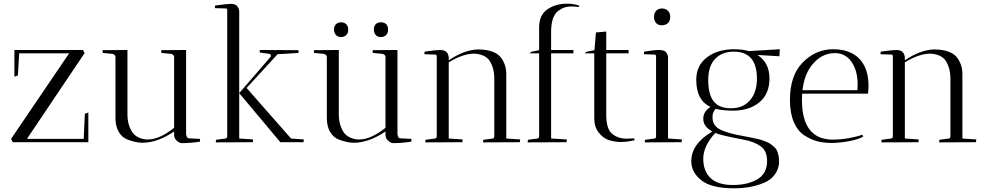

<svg xmlns="http://www.w3.org/2000/svg" viewBox="-20 -771 5374 1041"><path d="M58 -500H430L439 -482H438L126 -18H434L440 -154L459 -161V-2L460 0H49L40 -18L355 -482H84L77 -362L58 -355Z M537 -484 536 -499 671 -500V-152Q671 -113 682 -84.5Q693 -56 706.5 -43Q720 -30 738 -23Q766 -13 785 -15Q846 -16 924 -78V-465Q920 -477 907 -479L855 -484Q854 -490 854 -499L989 -500V-46Q991 -21 1005 -21L1065 -18L1064 -3Q1016 5 964 5Q952 4 938 -8.5Q924 -21 924 -40V-58Q833 3 752 3Q718 3 672 -14Q642 -25 624 -55.5Q606 -86 606 -132V-464Q606 -469 600.5 -473.5Q595 -478 589 -479Z M1150 1 1151 -13 1203 -20Q1210 -21 1212 -30V-714Q1212 -725 1206 -725L1145 -727L1146 -741Q1209 -750 1232.5 -750Q1256 -750 1266.5 -737Q1277 -724 1277 -709V-20L1352 -15Q1352 -14 1351 0ZM1627 -15Q1627 -14 1626 0H1500L1277 -266L1449 -465Q1449 -478 1441 -479L1389 -486Q1388 -491 1388 -500L1598 -499Q1598 -498 1599 -484L1485 -477L1317 -294L1558 -20Z M1683 -484 1682 -499 1817 -500V-152Q1817 -113 1828 -84.5Q1839 -56 1852.5 -43Q1866 -30 1884 -23Q1912 -13 1931 -15Q1992 -16 2070 -78V-465Q2066 -477 2053 -479L2001 -484Q2000 -490 2000 -499L2135 -500V-46Q2137 -21 2151 -21L2211 -18L2210 -3Q2162 5 2110 5Q2098 4 2084 -8.5Q2070 -21 2070 -40V-58Q1979 3 1898 3Q1864 3 1818 -14Q1788 -25 1770 -55.5Q1752 -86 1752 -132V-464Q1752 -469 1746.5 -473.5Q1741 -478 1735 -479ZM1829 -570Q1812 -570 1801.5 -581.5Q1791 -593 1791 -611Q1791 -629 1801.5 -639.5Q1812 -650 1829.5 -650Q1847 -650 1857.5 -639.5Q1868 -629 1868 -610Q1868 -591 1857 -580.5Q1846 -570 1829 -570ZM2044 -650Q2084 -650 2084 -610Q2084 -591 2073 -580.5Q2062 -570 2044.5 -570Q2027 -570 2017 -581.5Q2007 -593 2007 -611Q2007 -629 2017 -639.5Q2027 -650 2044 -650Z M2286 1 2287 -13 2339 -20Q2348 -21 2348 -34V-467Q2346 -475 2342 -475L2281 -477L2282 -491Q2345 -500 2367 -500Q2407 -500 2412 -465H2413V-444Q2495 -500 2570 -503Q2643 -503 2681 -474Q2698 -461 2711.5 -433.5Q2725 -406 2725 -368V-20L2800 -15Q2800 -14 2799 0L2599 1Q2599 -8 2600 -13L2652 -20Q2660 -21 2660 -34V-343Q2660 -383 2649.5 -411Q2639 -439 2626 -452Q2613 -465 2594 -472Q2572 -480 2548 -480Q2488 -479 2413 -433V-20L2488 -15Q2488 -14 2487 0Z M2841 1 2842 -13 2894 -20Q2903 -21 2903 -34V-482H2852L2860 -490L2903 -499V-621Q2903 -690 2948 -720.5Q2993 -751 3053 -751Q3093 -751 3121 -740L3118 -733Q3094 -736 3076.5 -736Q3059 -736 3042.5 -731Q3026 -726 3008 -713Q2968 -684 2968 -598V-500H3089V-482H2968V-20L3053 -15Q3053 -14 3052 0Z M3379 -19 3418 -21 3421 -11Q3420 -11 3407 -8Q3377 -1 3340 -1Q3306 -3 3278 -12.5Q3250 -22 3226 -52.5Q3202 -83 3202 -131V-482H3151L3159 -490L3203 -499L3211 -595L3267 -600V-500H3388V-482H3267V-148Q3267 -72 3299 -45.5Q3331 -19 3379 -19Z M3602 -459V-20L3677 -15Q3677 -14 3676 0L3476 1Q3476 -8 3477 -13L3529 -20Q3535 -20 3537 -29V-468Q3535 -475 3531 -475L3471 -477L3472 -491Q3526 -500 3554 -500Q3582 -500 3592 -487Q3602 -474 3602 -459ZM3568 -634Q3548 -634 3537 -646.5Q3526 -659 3526 -679.5Q3526 -700 3537.5 -712.5Q3549 -725 3569 -725Q3589 -725 3601.5 -712.5Q3614 -700 3614 -678.5Q3614 -657 3601 -645.5Q3588 -634 3568 -634Z M3728 103Q3728 9 3842 -58Q3793 -85 3793 -126.5Q3793 -168 3833 -191Q3755 -226 3755 -339Q3755 -416 3813 -460Q3871 -504 3961 -504Q4003 -504 4041 -494L4208 -504L4206 -466L4087 -473Q4152 -431 4152 -346Q4152 -261 4097 -216Q4042 -171 3955 -171Q3897 -171 3860 -181Q3843 -162 3843 -137Q3843 -92 3879 -72Q3918 -49 4017 -32Q4040 -28 4050.5 -25.5Q4061 -23 4081 -19Q4101 -15 4111 -11.5Q4121 -8 4136.5 -1.5Q4152 5 4160 11Q4168 17 4178 26Q4188 35 4193 46Q4204 72 4204 106.5Q4204 141 4183 172Q4162 203 4125 219Q4053 250 3960 250Q3837 250 3782.5 206.5Q3728 163 3728 103ZM3858 -50Q3793 21 3793 89Q3793 157 3832.5 194.5Q3872 232 3953 232Q4034 232 4086.5 201Q4139 170 4139 102Q4139 48 4105.5 23Q4072 -2 4011 -14Q3888 -37 3858 -50ZM4084 -345Q4084 -491 3958 -491Q3896 -491 3858 -452.5Q3820 -414 3820 -337Q3820 -260 3849 -222Q3878 -184 3943.5 -184Q4009 -184 4046.5 -227.5Q4084 -271 4084 -345Z M4328 -230Q4328 -14 4496 -14Q4540 -14 4590 -23.5Q4640 -33 4654 -41L4661 -31Q4638 -16 4585.5 -6Q4533 4 4489.5 4Q4446 4 4411.5 -5Q4377 -14 4341 -37Q4305 -60 4284 -109Q4263 -158 4263 -229Q4263 -361 4331 -431Q4402 -504 4496 -504Q4590 -504 4639.5 -452Q4689 -400 4689 -306Q4689 -286 4686 -263H4329Q4328 -252 4328 -230ZM4630 -313Q4630 -388 4597 -435.5Q4564 -483 4507 -483Q4433 -483 4382 -418Q4341 -367 4331 -282H4629Q4630 -293 4630 -313Z M4759 1 4760 -13 4812 -20Q4821 -21 4821 -34V-467Q4819 -475 4815 -475L4754 -477L4755 -491Q4818 -500 4840 -500Q4880 -500 4885 -465H4886V-444Q4968 -500 5043 -503Q5116 -503 5154 -474Q5171 -461 5184.5 -433.5Q5198 -406 5198 -368V-20L5273 -15Q5273 -14 5272 0L5072 1Q5072 -8 5073 -13L5125 -20Q5133 -21 5133 -34V-343Q5133 -383 5122.5 -411Q5112 -439 5099 -452Q5086 -465 5067 -472Q5045 -480 5021 -480Q4961 -479 4886 -433V-20L4961 -15Q4961 -14 4960 0Z"/></svg>

Font: Antic Didone
Style: Regular
Weight: 400
Designer: Santiago Orozco
Foundry: Santiago Orozco
Version: Version 2.001